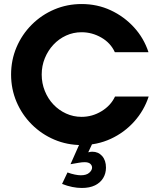

<svg xmlns="http://www.w3.org/2000/svg" viewBox="-20 -710 793 953"><path d="M385 10Q313 10 249.5 -17Q186 -44 137.5 -92.5Q89 -141 62 -204.5Q35 -268 35 -340Q35 -412 62 -475.5Q89 -539 137.5 -587.5Q186 -636 249.5 -663Q313 -690 385 -690Q463 -690 529.5 -659Q596 -628 645 -574.5Q694 -521 717 -451H550Q529 -497 483 -523.5Q437 -550 385 -550Q344 -550 308 -533.5Q272 -517 245 -488Q218 -459 202.5 -421Q187 -383 187 -340Q187 -297 202.5 -258.5Q218 -220 245 -191.5Q272 -163 308 -146.5Q344 -130 385 -130Q438 -130 484 -158Q530 -186 551 -231H718Q695 -161 646 -106.5Q597 -52 530 -21Q463 10 385 10ZM288 203 315 146Q334 153 351.5 156.5Q369 160 381 160Q409 160 423 147.5Q437 135 437 122Q437 111 428 103Q419 95 400 95Q387 95 370.5 98Q354 101 330 105L397 -46H461L418 46Q430 43 438 43Q468 43 487 64.5Q506 86 506 122Q506 151 492 174Q478 197 451.5 210Q425 223 386 223Q363 223 338.5 218Q314 213 288 203Z"/></svg>

Font: Teachers
Style: Bold
Weight: 700
Designer: Alfredo Marco Pradil, Chank Diesel
Version: Version 1.001